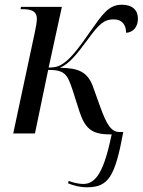

<svg xmlns="http://www.w3.org/2000/svg" viewBox="-20 -565 604 813"><path d="M348 228C439 228 467 184 502 -6H486C452 -6 432 -36 405 -111L373 -200C350 -262 310 -277 234 -278C274 -296 303 -332 351 -397C399 -463 420 -483 462 -483C498 -483 514 -458 514 -426C544 -428 564 -451 564 -486C564 -522 541 -545 496 -545C440 -545 414 -505 361 -430C324 -376 291 -332 263 -308C235 -285 220 -279 186 -279L242 -536H69L67 -526H77C111 -526 136 -519 136 -485C136 -472 132 -448 127 -426L36 0H128L184 -269C254 -269 265 -251 287 -185L316 -94C339 -24 366 4 444 4H453C420 163 386 214 332 214C314 214 288 208 271 201L268 211C289 220 316 228 348 228Z"/></svg>

Font: Noto Serif Display SemiCondensed
Style: Italic
Weight: 400
Width: 4
Italic angle: -12°
Designer: Monotype Design Team
Foundry: Monotype Imaging Inc.
Version: Version 2.009